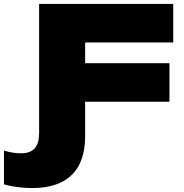

<svg xmlns="http://www.w3.org/2000/svg" viewBox="-133 -770 934 972"><path d="M298 -555H744V-750H65V-95C65 -30 38 6 -26 6C-60 6 -89 0 -113 -8V163C-71 176 -16 182 31 182C208 182 298 91 298 -80V-255H725V-450H298Z"/></svg>

Font: Bounded ExtBd
Style: Regular
Weight: 800
Designer: Vlad Churkin
Version: Version 3.0